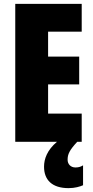

<svg xmlns="http://www.w3.org/2000/svg" viewBox="-20 -734 483 994"><path d="M330 93C330 65 339 44 380 0H403V-146H229V-297H390V-441H229V-570H403V-714H59V0H275C224 43 208 89 208 129C208 198 250 240 335 240C368 240 394 232 410 225V122C400 128 389 133 371 133C345 133 330 115 330 93Z"/></svg>

Font: Noto Sans Devanagari ExtraCondensed Black
Style: Regular
Weight: 900
Width: 2
Designer: Jelle Bosma - Monotype Design Team
Foundry: Monotype Imaging Inc.
Version: Version 2.004